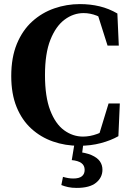

<svg xmlns="http://www.w3.org/2000/svg" viewBox="-20 -695 640 939"><path d="M367 18Q299 18 239 -3Q179 -24 133 -66Q87 -108 61 -172Q35 -236 35 -323Q35 -414 62.5 -480.5Q90 -547 137.5 -590Q185 -633 245.5 -654Q306 -675 371 -675Q422 -675 467.5 -664Q513 -653 554 -629L561 -472H506L454 -636L518 -619L519 -577Q485 -606 453 -618.5Q421 -631 389 -631Q339 -631 296 -599Q253 -567 226.5 -500.5Q200 -434 200 -328Q200 -222 225.5 -155.5Q251 -89 293.5 -58Q336 -27 386 -27Q420 -27 455.5 -40Q491 -53 524 -78L523 -39L460 -22L511 -189H566L559 -29Q522 -8 473 5Q424 18 367 18ZM331 88 346 -3H389L380 67L353 47Q399 51 427.5 63.5Q456 76 468.5 94Q481 112 481 135Q481 173 450 198.5Q419 224 355 224Q331 224 313 220Q295 216 280 210L288 170Q302 174 314 176Q326 178 338 178Q367 178 380.5 167Q394 156 394 136Q394 114 378 102.5Q362 91 331 88Z"/></svg>

Font: Source Serif 4 36pt
Style: Bold
Weight: 700
Designer: Frank Grießhammer
Foundry: Adobe Systems Incorporated
Version: Version 4.004;hotconv 1.0.116;makeotfexe 2.5.65601